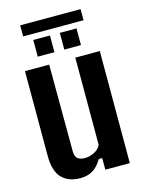

<svg xmlns="http://www.w3.org/2000/svg" viewBox="-125 -909 747 993"><g transform="rotate(-15 248.0 -413.0)"><path d="M180.5 9.2Q117.9 9.2 81.7 -27.2Q45.6 -63.7 45.6 -147.2V-600H175.3L176.9 -136.2Q176.9 -109.9 189.3 -97.6Q201.7 -85.3 229.6 -85.3Q255.2 -85.3 280.2 -98.2Q305.2 -111 315.1 -133V-600H446.3V0H315.1V-62.2H296.9Q274.5 -24 246.4 -7.4Q218.3 9.2 180.5 9.2ZM270.9 -655V-744.3H360.2V-655ZM128.8 -655V-744.3H218.1V-655ZM83 -835.1H406.3V-775.7H83Z"/></g></svg>

Font: Big Shoulders Text SC Thin
Style: Regular
Weight: 100
Designer: Patric King
Foundry: XO Type Co
Version: Version 2.002